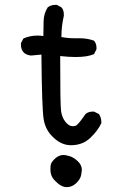

<svg xmlns="http://www.w3.org/2000/svg" viewBox="-20 -637 540 788"><path d="M254 131Q231 131 207 106Q187 87 187 60Q187 58 187.5 43.5Q188 29 209 11Q224 -1 241 -1Q248 -1 264.5 3.5Q281 8 298.5 24Q316 40 316 61Q316 65 313 81.5Q310 98 293 114.5Q276 131 254 131ZM271 -41Q231 -41 197 -75Q166 -104 159 -149Q152 -194 150 -413L107 -409Q66 -414 66 -454V-460L76 -479Q103 -491 134 -491Q146 -491 158 -489Q158 -521 159 -551.5Q160 -582 176 -607Q189 -617 207 -617H213L232 -607Q242 -596 242 -578V-572Q232 -530 232 -485Q258 -480 285 -480H307Q339 -480 366 -470Q376 -458 376 -441V-435L366 -415Q340 -403 290 -403Q262 -403 227 -407Q227 -210 230.5 -182.5Q234 -155 248.5 -137Q263 -119 278 -119Q280 -119 289.5 -120.5Q299 -122 331 -169Q343 -179 360 -179H366L386 -169Q396 -154 396 -135V-132Q382 -101 350.5 -71Q319 -41 271 -41Z"/></svg>

Font: Xiaolai Mono SC
Style: Regular
Weight: 400
Monospace: yes
Designer: LXGW / Nozomi Seto
Version: Version 3.113;September 30, 2024